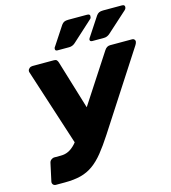

<svg xmlns="http://www.w3.org/2000/svg" viewBox="-129 -1009 988 1112"><g transform="rotate(-15 365.0 -452.5)"><path d="M68 0Q57 0 51 -7.5Q45 -15 47 -25L70 -131Q72 -142 81 -149Q90 -156 100 -156H139Q165 -156 186 -166.5Q207 -177 227 -198.5Q247 -220 269 -254L546 -679Q553 -690 561.5 -695Q570 -700 580 -700H711Q721 -700 726 -693.5Q731 -687 729 -679Q728 -675 726 -670Q724 -665 721 -661L425 -204Q388 -147 356.5 -108Q325 -69 291.5 -45Q258 -21 217.5 -10.5Q177 0 121 0ZM246 -180 88 -669Q87 -671 87 -673Q87 -675 87 -678Q88 -687 96 -693.5Q104 -700 115 -700H244Q255 -700 260 -694.5Q265 -689 268 -679L366 -356ZM487 -750Q471 -750 473 -764Q474 -768 476.5 -771.5Q479 -775 481 -778L552 -886Q559 -896 568 -900.5Q577 -905 593 -905H706Q725 -905 722 -888Q721 -880 714 -874L592 -764Q576 -750 557 -750ZM278 -750Q263 -750 265 -764Q265 -768 267.5 -771.5Q270 -775 272 -778L343 -886Q350 -896 359 -900.5Q368 -905 384 -905H497Q517 -905 513 -888Q513 -880 505 -874L384 -764Q368 -750 348 -750Z"/></g></svg>

Font: Rubik
Style: Bold Italic
Weight: 700
Italic angle: -12°
Designer: Hubert and Fischer
Foundry: Hubert and Fischer
Version: Version 2.300;gftools[0.9.30]